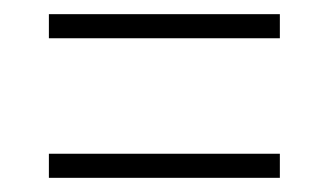

<svg xmlns="http://www.w3.org/2000/svg" viewBox="-20 -493 465 271"><path d="M49 -439V-473H375V-439ZM49 -242V-276H375V-242Z"/></svg>

Font: Noto Serif Ethiopic ExtraCondensed ExtraLight
Style: Regular
Weight: 200
Width: 2
Designer: Monotype Design Team
Foundry: Monotype Imaging Inc.
Version: Version 2.102; ttfautohint (v1.8.4.7-5d5b)